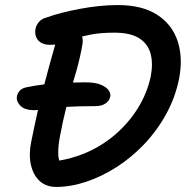

<svg xmlns="http://www.w3.org/2000/svg" viewBox="-20 -729 734 758"><path d="M116 -294Q77 -294 60 -312Q43 -330 47 -350Q50 -362 58.5 -371.5Q67 -381 87 -385Q122 -392 155 -396Q175 -473 198 -553Q188 -552 179 -552Q156 -552 142 -560.5Q128 -569 122.5 -583.5Q117 -598 120 -614Q122 -628 133 -641.5Q144 -655 164 -660Q191 -670 224.5 -678.5Q258 -687 295 -694Q332 -701 370 -705Q408 -709 445 -709Q541 -709 600 -671Q659 -633 681 -567.5Q703 -502 687 -418Q672 -344 636 -278.5Q600 -213 549.5 -160Q499 -107 440.5 -69.5Q382 -32 320.5 -11.5Q259 9 202 9Q162 9 136.5 -14.5Q111 -38 102 -78.5Q93 -119 103 -168Q116 -233 130 -295Q122 -294 116 -294ZM268 -403Q292 -404 316 -404Q357 -404 379.5 -394Q402 -384 410 -371Q418 -358 415 -347Q412 -331 396.5 -320.5Q381 -310 357 -310Q287 -310 242 -307Q228 -252 216 -187Q209 -148 210 -121Q210 -108 214 -95Q261 -103 305 -120Q376 -148 431.5 -195Q487 -242 524 -301.5Q561 -361 575 -427Q585 -478 574.5 -517Q564 -556 529.5 -578Q495 -600 432 -600Q379 -600 341 -593Q321 -589 304 -585Q308 -572 306 -557Q298 -509 283 -454Q276 -430 268 -403Z"/></svg>

Font: Shantell Sans Light Medium
Style: Italic
Weight: 500
Italic angle: -11°
Version: Version 1.011;[c5ecc13dd]